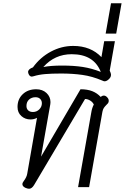

<svg xmlns="http://www.w3.org/2000/svg" viewBox="-20 -1153 769 1183"><path d="M118 -18Q118 -27 126 -37Q145 -62 148 -84L208 -427Q190 -417 168 -417Q135 -417 111.5 -438Q88 -459 88 -494Q88 -542 120 -572.5Q152 -603 203 -603Q242 -603 266.5 -580Q291 -557 291 -524Q291 -515 290 -511L233 -188L476 -603Q519 -603 549 -591Q579 -579 600 -556Q610 -564 620 -564Q630 -564 639 -555Q646 -548 648 -542.5Q650 -537 650 -530Q649 -522 645.5 -517Q642 -512 635 -506Q625 -496 619.5 -487.5Q614 -479 611 -464L529 0H461L543 -463Q547 -488 558 -509Q551 -524 535.5 -533.5Q520 -543 504 -543L190 -13Q176 10 159 10Q150 10 136 4Q118 -5 118 -18ZM238 -517Q238 -533 227.5 -543.5Q217 -554 199 -554Q175 -554 159 -539.5Q143 -525 143 -500Q143 -483 153.5 -473Q164 -463 183 -463Q206 -463 222 -479Q238 -495 238 -517Z M662 -703Q664 -697 664 -692Q664 -673 642 -658Q633 -652 625 -652Q619 -652 609 -657Q548 -683 487.5 -691.5Q427 -700 357 -700Q297 -700 257.5 -696.5Q218 -693 186 -683Q180 -681 176 -681Q162 -681 155 -700Q153 -706 153 -709Q153 -727 183 -738Q228 -800 293.5 -835Q359 -870 431 -870Q539 -870 605 -801L622 -899H688L656 -718ZM601 -710Q558 -819 422 -819Q317 -819 247 -740Q291 -749 363 -749Q435 -749 490 -740.5Q545 -732 601 -710Z M664 -1133H729L696 -946H631Z"/></svg>

Font: Niramit Light
Style: Italic
Weight: 300
Italic angle: -10°
Designer: Katatrad Aksorn Co.,Ltd.
Foundry: Cadson Demak Co.,Ltd.
Version: Version 1.000; ttfautohint (v1.6)